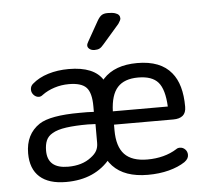

<svg xmlns="http://www.w3.org/2000/svg" viewBox="-46 -630 748 689"><g transform="rotate(-5 328.0 -285.5)"><path d="M286 -232Q271 -233 262 -233Q253 -233 247 -233Q241 -233 235 -233Q129 -233 89 -207Q38 -173 38 -104Q38 -48 70.5 -19Q103 10 165 10Q218 10 258.5 -8Q299 -26 327 -61Q338 -75 343.5 -92Q349 -109 349 -129V-226Q349 -278 345.5 -302.5Q342 -327 332 -342Q301 -393 209 -393Q169 -393 135 -382.5Q101 -372 78 -352Q68 -344 68 -331Q68 -320 76 -311.5Q84 -303 95 -303Q102 -303 109 -309Q128 -323 153 -331Q178 -339 205 -339Q250 -339 268 -320Q286 -301 286 -252ZM288 -188V-120Q288 -104 281.5 -92Q275 -80 260 -69Q228 -44 177 -44Q103 -44 103 -108Q103 -130 109.5 -145Q116 -160 132 -169Q150 -180 182.5 -184.5Q215 -189 261 -189Q267 -189 272.5 -188.5Q278 -188 288 -188ZM354 -180H568Q590 -180 602 -190Q614 -200 614 -222Q614 -303 579 -345Q540 -393 456 -393Q375 -393 333.5 -348Q292 -303 292 -215V-168Q292 -79 334 -34.5Q376 10 460 10Q501 10 535.5 1Q570 -8 594 -24Q602 -30 605.5 -36Q609 -42 609 -49Q609 -61 601 -69Q593 -77 582 -77Q574 -77 569 -73Q547 -59 520 -52Q493 -45 463 -45Q407 -45 380.5 -73Q354 -101 354 -160ZM552 -228H354Q356 -287 380.5 -314Q405 -341 455 -341Q505 -341 527 -315.5Q549 -290 552 -228ZM410 -558Q410 -565 406 -570Q402 -575 392.5 -578Q383 -581 366 -581Q352 -581 344 -575.5Q336 -570 328 -556L288 -485Q283 -477 283 -471Q283 -464 290 -458.5Q297 -453 308 -453Q319 -453 326 -456.5Q333 -460 342 -471L401 -539Q410 -552 410 -558Z"/></g></svg>

Font: Beiruti
Style: Regular
Weight: 400
Designer: Arlette Boutros
Foundry: Boutros
Version: Version 1.41